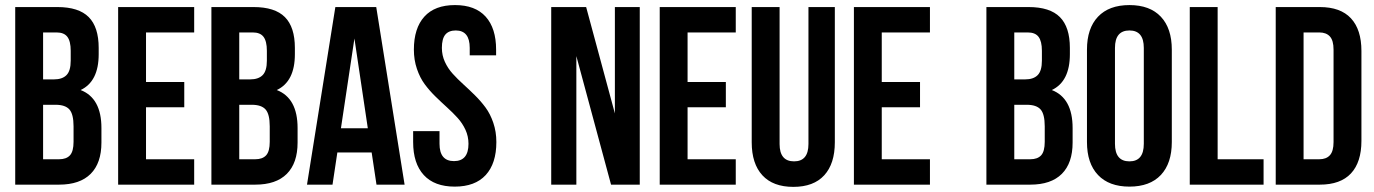

<svg xmlns="http://www.w3.org/2000/svg" viewBox="-20 -728 5417 757"><path d="M40 0V-700.2H206.1Q290.5 -700.2 329.8 -660.6Q369.1 -621.1 369.1 -539.1V-514.2Q369.1 -406.7 297.9 -373Q379.9 -341.3 379.9 -223.1V-166Q379.9 -85 337.4 -42.5Q294.9 0 212.9 0ZM149.9 -100.1H212.9Q241.7 -100.1 255.9 -115.7Q270 -131.3 270 -168.9V-230Q270 -277.8 253.7 -296.4Q237.3 -314.9 199.2 -314.9H149.9ZM149.9 -415H192.9Q225.6 -415 242.2 -431.9Q258.8 -448.7 258.8 -488.8V-527.8Q258.8 -565.4 245.6 -582.8Q232.4 -600.1 203.1 -600.1H149.9Z M445.8 0V-700.2H745.6V-600.1H555.7V-404.8H706.5V-305.2H555.7V-100.1H745.6V0Z M813.5 0V-700.2H979.5Q1064 -700.2 1103.3 -660.6Q1142.6 -621.1 1142.6 -539.1V-514.2Q1142.6 -406.7 1071.3 -373Q1153.3 -341.3 1153.3 -223.1V-166Q1153.3 -85 1110.8 -42.5Q1068.4 0 986.3 0ZM923.3 -100.1H986.3Q1015.1 -100.1 1029.3 -115.7Q1043.5 -131.3 1043.5 -168.9V-230Q1043.5 -277.8 1027.1 -296.4Q1010.7 -314.9 972.7 -314.9H923.3ZM923.3 -415H966.3Q999 -415 1015.6 -431.9Q1032.2 -448.7 1032.2 -488.8V-527.8Q1032.2 -565.4 1019 -582.8Q1005.9 -600.1 976.6 -600.1H923.3Z M1190.4 0 1302.2 -700.2H1463.4L1575.2 0H1464.4L1445.3 -127H1310.1L1291 0ZM1324.2 -222.2H1430.2L1377.4 -576.2Z M1608.9 -168V-210.9H1712.9V-161.1Q1712.9 -92.8 1770 -92.8Q1827.1 -92.8 1827.1 -161.1Q1827.1 -190.4 1815.2 -216.3Q1803.2 -242.2 1784.4 -262.9Q1765.6 -283.7 1742.7 -304.4Q1719.7 -325.2 1696.5 -347.9Q1673.3 -370.6 1654.5 -396Q1635.7 -421.4 1623.8 -456.5Q1611.8 -491.7 1611.8 -532.2Q1611.8 -616.7 1653.1 -662.4Q1694.3 -708 1773.9 -708Q1853.5 -708 1894.8 -662.4Q1936 -616.7 1936 -532.2V-509.8H1832V-539.1Q1832 -607.9 1776.9 -607.9Q1749.5 -607.9 1735.8 -591.6Q1722.2 -575.2 1722.2 -539.1Q1722.2 -509.8 1734.1 -483.9Q1746.1 -458 1764.9 -437.3Q1783.7 -416.5 1806.6 -395.8Q1829.6 -375 1852.5 -352.3Q1875.5 -329.6 1894.3 -304.2Q1913.1 -278.8 1925 -243.7Q1937 -208.5 1937 -168Q1937 -83.5 1895 -37.8Q1853 7.8 1772.9 7.8Q1692.9 7.8 1650.9 -37.8Q1608.9 -83.5 1608.9 -168Z M2153.3 0V-700.2H2291L2404.3 -280.8V-700.2H2502.4V0H2389.2L2252.4 -506.8V0Z M2581.1 0V-700.2H2880.9V-600.1H2690.9V-404.8H2841.8V-305.2H2690.9V-100.1H2880.9V0Z M2943.8 -167V-700.2H3053.7V-160.2Q3053.7 -91.8 3110.8 -91.8Q3167.5 -91.8 3167.5 -160.2V-700.2H3271.5V-167Q3271.5 -82.5 3229.7 -36.9Q3188 8.8 3107.9 8.8Q3027.8 8.8 2985.8 -36.9Q2943.8 -82.5 2943.8 -167Z M3346.7 0V-700.2H3646.5V-600.1H3456.5V-404.8H3607.4V-305.2H3456.5V-100.1H3646.5V0Z M3869.1 0V-700.2H4035.2Q4119.6 -700.2 4158.9 -660.6Q4198.2 -621.1 4198.2 -539.1V-514.2Q4198.2 -406.7 4127 -373Q4209 -341.3 4209 -223.1V-166Q4209 -85 4166.5 -42.5Q4124 0 4042 0ZM3979 -100.1H4042Q4070.8 -100.1 4085 -115.7Q4099.1 -131.3 4099.1 -168.9V-230Q4099.1 -277.8 4082.8 -296.4Q4066.4 -314.9 4028.3 -314.9H3979ZM3979 -415H4022Q4054.7 -415 4071.3 -431.9Q4087.9 -448.7 4087.9 -488.8V-527.8Q4087.9 -565.4 4074.7 -582.8Q4061.5 -600.1 4032.2 -600.1H3979Z M4265.6 -168V-532.2Q4265.6 -616.2 4309.1 -662.1Q4352.5 -708 4433.1 -708Q4513.7 -708 4556.9 -662.1Q4600.1 -616.2 4600.1 -532.2V-168Q4600.1 -84 4556.9 -38.1Q4513.7 7.8 4433.1 7.8Q4352.5 7.8 4309.1 -38.1Q4265.6 -84 4265.6 -168ZM4376 -161.1Q4376 -91.8 4433.1 -91.8Q4489.7 -91.8 4489.7 -161.1V-539.1Q4489.7 -607.9 4433.1 -607.9Q4376 -607.9 4376 -539.1Z M4670.9 0V-700.2H4780.8V-100.1H4961.9V0Z M5009.8 0V-700.2H5183.6Q5265.1 -700.2 5306.4 -655.8Q5347.7 -611.3 5347.7 -526.9V-172.9Q5347.7 -88.4 5306.4 -44.2Q5265.1 0 5183.6 0ZM5119.6 -100.1H5181.6Q5209 -100.1 5223.4 -116Q5237.8 -131.8 5237.8 -168V-532.2Q5237.8 -568.4 5223.4 -584.2Q5209 -600.1 5181.6 -600.1H5119.6Z"/></svg>

Font: Bebas Neue Bold
Style: Regular
Weight: 700
Designer: Ryoichi Tsunekawa
Foundry: Ryoichi Tsunekawa
Version: Version 1.300